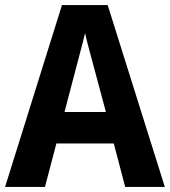

<svg xmlns="http://www.w3.org/2000/svg" viewBox="-20 -736 669 756"><path d="M473 0H629L404 -716H224L0 0H157L202 -171H428ZM349 -474 397 -295H234L281 -474C287 -499 307 -570 315 -606C323 -567 339 -513 349 -474Z"/></svg>

Font: Noto Sans Malayalam SemiCondensed
Style: Bold
Weight: 700
Width: 4
Designer: Jelle Bosma - Monotype Design Team
Foundry: Monotype Imaging Inc.
Version: Version 2.104